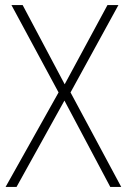

<svg xmlns="http://www.w3.org/2000/svg" viewBox="-20 -734 499 754"><path d="M456 0 257 -371 445 -714H402L234 -403L69 -714H25L210 -371L2 0H45L233 -339L413 0Z"/></svg>

Font: Noto Sans Myanmar UI SemiCondensed ExtraLight
Style: Regular
Weight: 200
Width: 4
Designer: Monotype Design Team
Foundry: Monotype Imaging Inc.
Version: Version 2.103